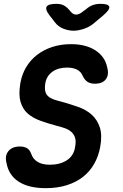

<svg xmlns="http://www.w3.org/2000/svg" viewBox="-20 -970 640 1000"><path d="M411 -574Q402 -597 381 -607.5Q360 -618 329 -618Q283 -618 253 -596.5Q223 -575 216 -537Q212 -510 216 -494Q220 -478 231.5 -468Q243 -458 260 -452Q277 -446 298 -441Q345 -428 387.5 -413Q430 -398 458.5 -372Q487 -346 500 -306Q513 -266 502 -205Q493 -156 470.5 -116.5Q448 -77 412.5 -49Q377 -21 328 -5.5Q279 10 218 10Q172 10 136.5 1Q101 -8 75.5 -25Q50 -42 34.5 -66.5Q19 -91 14 -121Q4 -158 23.5 -182.5Q43 -207 84 -207Q103 -207 118.5 -199.5Q134 -192 143 -168Q152 -141 176.5 -126.5Q201 -112 240 -112Q266 -112 288.5 -118Q311 -124 328.5 -135.5Q346 -147 357 -164.5Q368 -182 371 -204Q377 -234 371 -252.5Q365 -271 351.5 -283Q338 -295 318.5 -302Q299 -309 275 -315Q229 -327 189.5 -341.5Q150 -356 124 -379Q98 -402 87 -439.5Q76 -477 86 -537Q94 -583 116.5 -620.5Q139 -658 173.5 -684.5Q208 -711 252.5 -725.5Q297 -740 350 -740Q390 -740 422 -731.5Q454 -723 478 -707Q502 -691 517.5 -669Q533 -647 538 -620Q549 -581 531.5 -557.5Q514 -534 474 -534Q452 -534 437 -543Q422 -552 411 -574ZM274 -950Q296 -950 311 -942.5Q326 -935 339 -920L347 -911Q360 -894 376.5 -894Q393 -894 413 -911L427 -921Q445 -937 463.5 -943.5Q482 -950 503 -950Q545 -950 549 -935Q553 -920 518 -890L475 -854Q450 -831 419 -820.5Q388 -810 363 -810Q338 -810 310.5 -820.5Q283 -831 266 -854L238 -890Q214 -921 223 -935.5Q232 -950 274 -950Z"/></svg>

Font: Maple Mono
Style: Bold Italic
Weight: 700
Italic angle: -10°
Monospace: yes
Designer: subframe7536
Version: Version 7.000